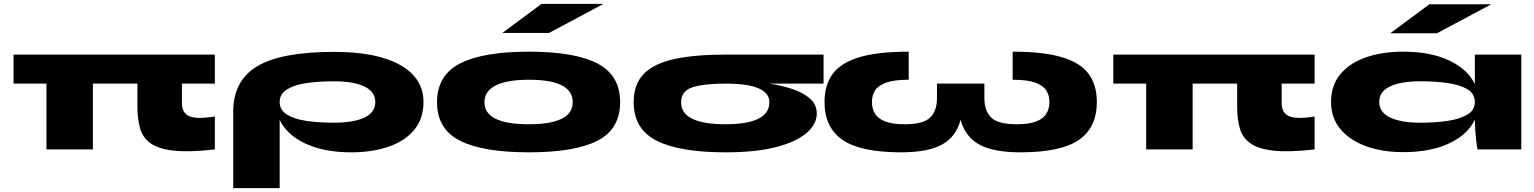

<svg xmlns="http://www.w3.org/2000/svg" viewBox="-20 -772 7925 992"><path d="M920 -239Q920 -189 957 -172Q994 -155 1090 -170V0Q959 15 879.5 6.5Q800 -2 759 -31Q718 -60 704 -108Q690 -156 690 -219V-340H460V0H220V-340H50V-490H1090V-340H920Z M1795 15Q1654 15 1557.5 -30.5Q1461 -76 1425 -153V200H1185V-195Q1185 -356 1309.5 -430Q1434 -504 1706 -504Q1928 -504 2048 -436Q2168 -368 2168 -245Q2168 -159 2120 -101Q2072 -43 1987.5 -14Q1903 15 1795 15ZM1705 -138Q1807 -138 1863 -164.5Q1919 -191 1919 -245Q1919 -298 1863 -325Q1807 -352 1705 -352Q1629 -352 1565.5 -343Q1502 -334 1463.5 -310.5Q1425 -287 1425 -245Q1425 -203 1463.5 -179.5Q1502 -156 1565.5 -147Q1629 -138 1705 -138Z M2713 15Q2475 15 2356.5 -45Q2238 -105 2238 -244Q2238 -383 2356.5 -444Q2475 -505 2713 -505Q2950 -505 3067 -444Q3184 -383 3184 -244Q3184 -105 3067 -45Q2950 15 2713 15ZM2713 -130Q2823 -130 2881 -158Q2939 -186 2939 -244Q2939 -360 2713 -360Q2601 -360 2542 -331Q2483 -302 2483 -244Q2483 -186 2541.5 -158Q2600 -130 2713 -130ZM2576 -602 2778 -752H3098L2817 -602Z M3729 15Q3491 15 3372.5 -45Q3254 -105 3254 -244Q3254 -337 3306.5 -390.5Q3359 -444 3464.5 -467Q3570 -490 3729 -490V-355V-490H4235V-340H3955Q4016 -331 4072.5 -312.5Q4129 -294 4164.5 -263Q4200 -232 4200 -185Q4200 -131 4148 -85.5Q4096 -40 3991.5 -12.5Q3887 15 3729 15ZM3729 -130Q3839 -130 3897 -158Q3955 -186 3955 -244Q3955 -340 3729 -340Q3617 -340 3558 -321Q3499 -302 3499 -244Q3499 -186 3557.5 -158Q3616 -130 3729 -130Z M4635 15Q4427 15 4333.5 -49Q4240 -113 4240 -245Q4240 -333 4282.5 -390.5Q4325 -448 4420.5 -476.5Q4516 -505 4675 -505V-360Q4600 -360 4558.5 -345Q4517 -330 4501 -304.5Q4485 -279 4485 -245Q4485 -212 4500 -186Q4515 -160 4552.5 -145Q4590 -130 4655 -130Q4750 -130 4785.5 -164.5Q4821 -199 4821 -264V-340H5066V-264Q5066 -199 5101.5 -164.5Q5137 -130 5232 -130Q5298 -130 5335 -145Q5372 -160 5387 -186Q5402 -212 5402 -245Q5402 -279 5386 -304.5Q5370 -330 5329 -345Q5288 -360 5212 -360V-505Q5371 -505 5466.5 -476.5Q5562 -448 5604.5 -390.5Q5647 -333 5647 -245Q5647 -113 5554 -49Q5461 15 5252 15Q5113 15 5040 -25Q4967 -65 4943 -153Q4920 -65 4847 -25Q4774 15 4635 15Z M6602 -239Q6602 -189 6639 -172Q6676 -155 6772 -170V0Q6641 15 6561.5 6.5Q6482 -2 6441 -31Q6400 -60 6386 -108Q6372 -156 6372 -219V-340H6142V0H5902V-340H5732V-490H6772V-340H6602Z M7230 14Q7122 14 7038 -16.5Q6954 -47 6905.5 -105Q6857 -163 6857 -245Q6857 -331 6905.5 -389Q6954 -447 7038 -476Q7122 -505 7230 -505Q7371 -505 7467.5 -459.5Q7564 -414 7600 -337V-490H7840V0H7614Q7612 -6 7607 -44.5Q7602 -83 7600 -154Q7564 -77 7468 -31.5Q7372 14 7230 14ZM7320 -138Q7396 -138 7459.5 -147.5Q7523 -157 7561.5 -180Q7600 -203 7600 -245Q7600 -288 7561.5 -311Q7523 -334 7459.5 -343Q7396 -352 7320 -352Q7218 -352 7162 -325.5Q7106 -299 7106 -245Q7106 -192 7162 -165Q7218 -138 7320 -138ZM7163 -600 7365 -750H7685L7404 -600Z"/></svg>

Font: Syne ExtraBold
Style: Regular
Weight: 800
Designer: Lucas Descroix
Foundry: Bonjour Monde
Version: Version 2.200; ttfautohint (v1.8.4)